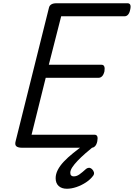

<svg xmlns="http://www.w3.org/2000/svg" viewBox="-20 -908 823 1180"><path d="M116 0Q91 0 80.5 -9Q70 -18 76 -40L281 -861Q284 -874 295.5 -881Q307 -888 327 -888H764Q776 -888 780.5 -878.5Q785 -869 780 -848Q776 -828 767 -818Q758 -808 746 -808H356L280 -510H604Q616 -510 620.5 -500Q625 -490 622 -470Q617 -449 607.5 -439.5Q598 -430 587 -430H261L174 -80H561Q573 -80 577.5 -70.5Q582 -61 578 -40Q574 -20 564.5 -10Q555 0 544 0ZM391 252Q359 252 340.5 235Q322 218 322 187Q322 162 335 136.5Q348 111 372 85.5Q396 60 429.5 33Q463 6 504 -24L566 -23V-17Q534 9 506 33.5Q478 58 457 80Q436 102 424 120.5Q412 139 412 154Q412 165 417.5 170.5Q423 176 433 176Q451 176 468 164Q485 152 508 131Q514 125 524.5 123.5Q535 122 546 132Q554 140 557 150Q560 160 554 170Q537 194 509 212.5Q481 231 450 241.5Q419 252 391 252Z"/></svg>

Font: Playwrite DE SAS
Style: Regular
Weight: 400
Designer: Veronika Burian, José Scaglione
Foundry: TypeTogether
Version: Version 1.002